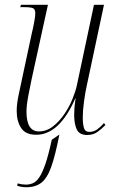

<svg xmlns="http://www.w3.org/2000/svg" viewBox="-20 -556 488 805"><path d="M346 10Q313 10 302 -13Q291 -36 291 -74Q291 -85 292 -101Q293 -117 297 -144H296Q229 9 132 9Q87 9 68.5 -19.5Q50 -48 50 -91Q50 -119 58 -157.5Q66 -196 73 -228L113 -415Q119 -439 123.5 -464Q128 -489 128 -500Q128 -517 118.5 -521.5Q109 -526 81 -526H65L68 -536H181L113 -226Q106 -194 98.5 -153.5Q91 -113 91 -88Q91 -5 143 -5Q175 -5 202 -26Q229 -47 250 -78Q271 -109 284 -141.5Q297 -174 302 -197L374 -536H416L344 -198Q337 -166 332 -129Q327 -92 327 -63Q327 -36 332 -19.5Q337 -3 355 -3Q373 -3 387.5 -13.5Q402 -24 416 -40L422 -32Q408 -17 389.5 -3.5Q371 10 346 10ZM91 229Q80 229 71 227.5Q62 226 52 223L54 213Q72 218 89 218Q103 218 117 212.5Q131 207 144 188.5Q157 170 170 132.5Q183 95 197 30L229 8Q212 95 195 143Q178 191 153.5 210Q129 229 91 229Z"/></svg>

Font: Noto Serif Display Condensed ExtraLight
Style: Italic
Weight: 200
Width: 3
Italic angle: -12°
Designer: Monotype Design Team
Foundry: Monotype Imaging Inc.
Version: Version 2.009